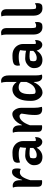

<svg xmlns="http://www.w3.org/2000/svg" viewBox="1356 -2153 808 3560"><g transform="rotate(-90 1760.0 -373.0)"><path d="M199 1Q189 3 181 3.5Q173 4 165 4Q116 4 97 -15.5Q78 -35 78 -68V-441Q78 -469 74 -493.5Q70 -518 61 -537Q70 -539 79 -540.5Q88 -542 97 -542Q141 -542 170 -510.5Q199 -479 199 -395V-367H205Q229 -456 265.5 -505Q302 -554 350 -554Q366 -554 377 -551Q388 -548 396 -540Q406 -530 411.5 -511Q417 -492 417 -459Q417 -442 415 -425Q413 -408 408 -393H402Q389 -401 376.5 -405Q364 -409 345 -409Q298 -409 263.5 -362.5Q229 -316 199 -215Z M924 -353V-166Q924 -153 924.5 -141Q925 -129 926 -117Q934 -112 947 -112Q958 -112 969 -115.5Q980 -119 989 -126H995Q997 -121 997 -117Q997 -113 997 -107Q997 -82 989 -57Q981 -32 967 -19Q953 -5 939 1Q925 7 911 7Q870 7 841.5 -24Q813 -55 802 -96H799Q786 -70 761 -45.5Q736 -21 702.5 -5.5Q669 10 630 10Q557 10 517 -29Q477 -68 477 -144V-151Q477 -190 501.5 -226.5Q526 -263 567 -286.5Q608 -310 657 -310Q699 -310 736 -305.5Q773 -301 799 -293Q800 -319 803 -346Q806 -373 810 -404Q784 -418 754.5 -424Q725 -430 685 -430Q641 -430 605 -424.5Q569 -419 533 -407H527Q522 -425 522 -447Q522 -467 528 -484.5Q534 -502 545 -513Q562 -530 602 -538Q642 -546 713 -546Q781 -546 828 -518Q875 -490 899.5 -445.5Q924 -401 924 -353ZM605 -151Q605 -120 619 -108Q633 -96 668 -96Q698 -96 732 -111Q766 -126 797 -160V-222Q769 -226 742.5 -228Q716 -230 692 -230Q667 -230 648 -226Q629 -222 614 -214Q605 -186 605 -153Z M1217 1Q1207 3 1199 3.5Q1191 4 1183 4Q1134 4 1115 -15.5Q1096 -35 1096 -68V-441Q1096 -469 1092 -493.5Q1088 -518 1079 -537Q1088 -539 1097 -540.5Q1106 -542 1115 -542Q1160 -542 1188.5 -510.5Q1217 -479 1217 -395V-370H1223Q1244 -421 1275.5 -461.5Q1307 -502 1346.5 -525Q1386 -548 1427 -548Q1459 -548 1485 -524Q1511 -500 1526 -463Q1541 -426 1541 -388V-149Q1541 -105 1545 -73Q1549 -41 1559 0Q1548 2 1537 3.5Q1526 5 1514 5Q1463 5 1435.5 -22.5Q1408 -50 1408 -129Q1408 -189 1415 -248Q1422 -307 1434 -378Q1416 -415 1387 -415Q1342 -415 1298 -369Q1254 -323 1217 -221Z M1883 -547Q1927 -547 1962.5 -524.5Q1998 -502 2016 -471H2021V-656Q2021 -684 2017 -708.5Q2013 -733 2004 -751Q2013 -753 2022 -755Q2031 -757 2040 -757Q2067 -757 2090 -743.5Q2113 -730 2127.5 -698Q2142 -666 2142 -610V-110Q2142 -79 2145 -53.5Q2148 -28 2157 0Q2145 2 2135 4Q2125 6 2113 6Q2081 6 2060.5 -13Q2040 -32 2030.5 -63Q2021 -94 2021 -130V-149H2015Q1997 -105 1967.5 -68.5Q1938 -32 1901.5 -10.5Q1865 11 1826 11Q1784 11 1748.5 -16.5Q1713 -44 1691.5 -91Q1670 -138 1670 -196V-216Q1670 -333 1700 -406Q1730 -479 1779 -513Q1828 -547 1883 -547ZM1802 -134Q1816 -117 1838 -117Q1894 -117 1939.5 -155Q1985 -193 2021 -287V-391Q2000 -412 1976 -421.5Q1952 -431 1920 -431Q1856 -431 1825.5 -380.5Q1795 -330 1795 -232V-222Q1795 -194 1796.5 -173Q1798 -152 1802 -134Z M2724 -353V-166Q2724 -153 2724.5 -141Q2725 -129 2726 -117Q2734 -112 2747 -112Q2758 -112 2769 -115.5Q2780 -119 2789 -126H2795Q2797 -121 2797 -117Q2797 -113 2797 -107Q2797 -82 2789 -57Q2781 -32 2767 -19Q2753 -5 2739 1Q2725 7 2711 7Q2670 7 2641.5 -24Q2613 -55 2602 -96H2599Q2586 -70 2561 -45.5Q2536 -21 2502.5 -5.5Q2469 10 2430 10Q2357 10 2317 -29Q2277 -68 2277 -144V-151Q2277 -190 2301.5 -226.5Q2326 -263 2367 -286.5Q2408 -310 2457 -310Q2499 -310 2536 -305.5Q2573 -301 2599 -293Q2600 -319 2603 -346Q2606 -373 2610 -404Q2584 -418 2554.5 -424Q2525 -430 2485 -430Q2441 -430 2405 -424.5Q2369 -419 2333 -407H2327Q2322 -425 2322 -447Q2322 -467 2328 -484.5Q2334 -502 2345 -513Q2362 -530 2402 -538Q2442 -546 2513 -546Q2581 -546 2628 -518Q2675 -490 2699.5 -445.5Q2724 -401 2724 -353ZM2405 -151Q2405 -120 2419 -108Q2433 -96 2468 -96Q2498 -96 2532 -111Q2566 -126 2597 -160V-222Q2569 -226 2542.5 -228Q2516 -230 2492 -230Q2467 -230 2448 -226Q2429 -222 2414 -214Q2405 -186 2405 -153Z M2900 -657Q2900 -713 2886 -752Q2908 -757 2933 -757Q2969 -757 2994.5 -733Q3020 -709 3020 -646V-195Q3020 -169 3022 -150.5Q3024 -132 3029 -117Q3036 -113 3044 -110Q3052 -107 3063 -107Q3083 -107 3097 -112.5Q3111 -118 3123 -128H3129Q3132 -113 3132 -89Q3132 -32 3108 -9Q3098 2 3080 6Q3062 10 3040 10Q2989 10 2958.5 -12.5Q2928 -35 2914 -71Q2900 -107 2900 -146Z M3250 -657Q3250 -713 3236 -752Q3258 -757 3283 -757Q3319 -757 3344.5 -733Q3370 -709 3370 -646V-195Q3370 -169 3372 -150.5Q3374 -132 3379 -117Q3386 -113 3394 -110Q3402 -107 3413 -107Q3433 -107 3447 -112.5Q3461 -118 3473 -128H3479Q3482 -113 3482 -89Q3482 -32 3458 -9Q3448 2 3430 6Q3412 10 3390 10Q3339 10 3308.5 -12.5Q3278 -35 3264 -71Q3250 -107 3250 -146Z"/></g></svg>

Font: Recursive Sn Csl St SmB
Style: Regular
Weight: 600
Version: Version 1.079;hotconv 1.0.112;makeotfexe 2.5.65598; ttfautoh